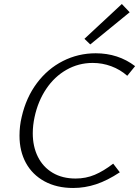

<svg xmlns="http://www.w3.org/2000/svg" viewBox="-20 -929 692 955"><path d="M77 -254Q77 -303 88 -348Q110 -444 163.5 -515.5Q217 -587 293 -625.5Q369 -664 456 -664Q568 -664 652 -600L613 -552Q578 -583 533.5 -599.5Q489 -616 441 -616Q371 -616 311 -582Q251 -548 210 -487Q169 -426 152 -347Q143 -305 143 -266Q143 -200 168.5 -149Q194 -98 242 -69.5Q290 -41 356 -41Q407 -41 451 -59.5Q495 -78 543 -115L576 -72Q514 -31 458 -12.5Q402 6 344 6Q262 6 201.5 -27Q141 -60 109 -118.5Q77 -177 77 -254ZM400 -736 586 -909 625 -868 429 -708Z"/></svg>

Font: Ysabeau Semilight
Style: Italic
Weight: 300
Italic angle: -12°
Designer: Christian Thalmann (Catharsis Fonts)
Version: Version 0.003